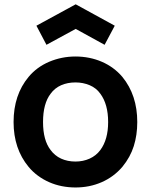

<svg xmlns="http://www.w3.org/2000/svg" viewBox="-20 -834 684 870"><path d="M190.5 -631 145 -717.5 323 -814.5 500 -717.5 454 -631 323 -703ZM109.5 -78Q41.5 -160 41.5 -281Q41.5 -404 109.5 -485.5Q146.5 -530 202.5 -554Q259.5 -578 322 -578Q353.5 -578 383.8 -572Q414 -566 441.2 -554.2Q468.5 -542.5 492 -525.2Q515.5 -508 534.5 -485.5Q602 -403 602 -281Q602 -222 586.2 -172Q570.5 -122 534.5 -78Q495.5 -32.5 440.8 -8.5Q386 15.5 322 15.5Q290.5 15.5 260.2 9.5Q230 3.5 202.8 -8.5Q175.5 -20.5 151.8 -38Q128 -55.5 109.5 -78ZM434.5 -409.5Q416.5 -435 386.5 -447.8Q356.5 -460.5 322 -460.5Q286 -460.5 257 -447.8Q228 -435 209.5 -409.5Q175 -365 175 -281Q175 -198 209.5 -154Q228 -128.5 257 -115.2Q286 -102 322 -102Q356.5 -102 386 -115.2Q415.5 -128.5 434.5 -154Q470 -201.5 470 -281Q470 -362 434.5 -409.5Z"/></svg>

Font: Russisch Sans
Style: Bold
Weight: 700
Designer: Michael Sharanda (font) & Cristiano Sobral (main changes)
Foundry: Michael Sharanda
Version: Version 2.00;September 8, 2020;FontCreator 13.0.0.2681 64-bi